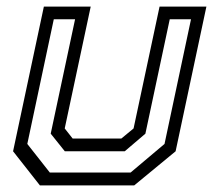

<svg xmlns="http://www.w3.org/2000/svg" viewBox="-20 -560 644 580"><path d="M100.5 0 19.5 -103 112.5 -540H254L175.5 -172L199.5 -141.5H346.5L383.5 -172L462 -540H603.5L510.5 -103L385.5 0ZM130.5 -38.8H374.5L477 -125.2L557 -501.8H492.8L419.2 -156.2L356.8 -103H175.8L133.2 -156.2L206.8 -501.8H142.5L62.5 -125.2Z"/></svg>

Font: Tourney Thin
Style: Italic
Weight: 100
Italic angle: -12°
Designer: Tyler Finck
Foundry: Etcetera Type Co
Version: Version 1.015